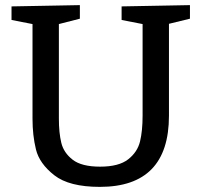

<svg xmlns="http://www.w3.org/2000/svg" viewBox="-20 -720 787 750"><path d="M722 -700V-647L640 -627V-268Q640 10 370 10Q250 10 192 -35.5Q134 -81 120.5 -136Q107 -191 107 -256V-626L25 -642V-695L292 -700V-647L210 -626V-256Q210 -201 219.5 -162Q229 -123 264 -96Q299 -69 371 -69Q444 -69 480.5 -97.5Q517 -126 527 -167.5Q537 -209 537 -268V-626L455 -642V-695Z"/></svg>

Font: Bitter Pro Medium
Style: Regular
Weight: 500
Designer: Sol Matas, and Bitter project Authors
Foundry: Sol Matas
Version: Version 1.010